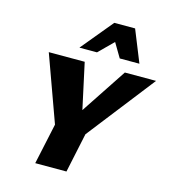

<svg xmlns="http://www.w3.org/2000/svg" viewBox="-132 -1034 1021 1141"><g transform="rotate(15 379.0 -463.5)"><path d="M412 -214 331 -303 566 -658H758ZM191 0 262 -330H453L383 0ZM255 -224 98 -658H319L396 -303ZM267 -731 429 -927H557L495 -850L375 -731ZM515 -731 445 -849 429 -927H557L636 -731Z"/></g></svg>

Font: Ysabeau Black
Style: Italic
Weight: 900
Italic angle: -12°
Version: Version 2.000;gftools[0.9.27.dev2+g8671c4b]